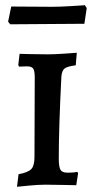

<svg xmlns="http://www.w3.org/2000/svg" viewBox="-20 -707 360 735"><path d="M51 -40Q88 -47 100 -60Q112 -73 112 -106L113 -411Q113 -436 107 -444.5Q101 -453 83 -453L53 -452L50 -458L55 -501Q73 -501 88 -500L164 -499Q187 -499 224.5 -501.5Q262 -504 274 -505L270 -457Q238 -453 227.5 -445Q217 -437 215 -414Q205 -218 205 -100Q205 -68 211.5 -57Q218 -46 238 -46Q252 -46 262.5 -47Q273 -48 276 -49L279 -44L272 2Q259 2 223.5 1Q188 0 154 0Q126 0 91 3.5Q56 7 45 8ZM11 -624 23 -682 177 -681Q208 -681 250 -683.5Q292 -686 305 -687L312 -676L303 -616L161 -615L19 -614Z"/></svg>

Font: Alegreya SC Medium
Style: Regular
Weight: 500
Designer: Juan Pablo del Peral
Foundry: Huerta Tipografica
Version: Version 2.007; ttfautohint (v1.6)